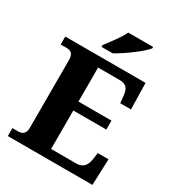

<svg xmlns="http://www.w3.org/2000/svg" viewBox="-216 -1062 1096 1193"><g transform="rotate(30 332.5 -465.5)"><path d="M251 -784V-771H331C398 -807 504 -886 529 -921V-931H351C330 -886 280 -822 251 -784ZM24 0H631L638 -188H561L554 -139C547 -95 526 -65 479 -65H297V-341H534V-405H297V-649H451C500 -649 517 -626 522 -575L527 -526H604L600 -714H24V-657H66C93 -657 117 -649 117 -599V-110C117 -76 98 -57 68 -57H24Z"/></g></svg>

Font: Noto Serif Gurmukhi ExtraBold
Style: Regular
Weight: 800
Designer: Vaibhav Singh and the Monotype Design Team
Foundry: Monotype Imaging Inc.
Version: Version 2.004